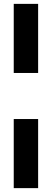

<svg xmlns="http://www.w3.org/2000/svg" viewBox="-20 -734 259 992"><path d="M51 -714H177V-357H51ZM51 -119H177V238H51Z"/></svg>

Font: Synthetic
Style: Bold
Weight: 700
Designer: Santiago Orozco
Foundry: Typemade
Version: Version 2.000; ttfautohint (v1.8.4.7-5d5b)